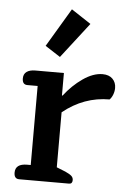

<svg xmlns="http://www.w3.org/2000/svg" viewBox="-55 -818 570 859"><g transform="rotate(5 230.5 -389.0)"><path d="M130 -605 233 -778 321 -720 198 -561ZM41 -28Q41 -68 94 -68H110V-423H64Q41 -423 41 -451Q41 -471 55 -481Q69 -491 94 -491H222V-390H225Q261 -437 307 -469Q353 -501 395 -501Q424 -501 440 -485Q456 -469 456 -444Q456 -429 450.5 -414.5Q445 -400 436 -391Q321 -391 227 -315V-68L267 -52Q287 -43 295 -35.5Q303 -28 303 -17Q303 0 288 0H64Q41 0 41 -28Z"/></g></svg>

Font: MaitreeSemiBold
Style: Regular
Weight: 600
Designer: CadsonDemak Team
Foundry: CadsonDemak
Version: Version 1.000